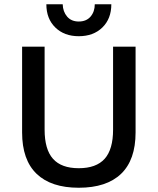

<svg xmlns="http://www.w3.org/2000/svg" viewBox="-20 -882 749 912"><path d="M508.8 -861.8Q508.8 -793 466.3 -751.5Q423.8 -710 354 -710Q285.2 -710 242.7 -751.5Q200.2 -793 200.2 -861.8H277.8Q278.8 -826.7 298.8 -803.2Q318.8 -779.8 354 -779.8Q390.1 -779.8 410.2 -803.2Q430.2 -826.7 430.2 -861.8ZM624 -660.2V-252.9Q624 -122.6 555.2 -56.4Q486.3 9.8 354 9.8Q222.7 9.8 153.8 -56.4Q85 -122.6 85 -252.9V-660.2H191.9V-266.1Q191.9 -172.4 231.7 -127.7Q271.5 -83 354 -83Q437 -83 477.1 -127.7Q517.1 -172.4 517.1 -266.1V-660.2Z"/></svg>

Font: Work Sans Medium
Style: Regular
Weight: 500
Designer: Wei Huang
Foundry: Wei Huang
Version: Version 2.012